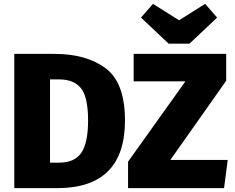

<svg xmlns="http://www.w3.org/2000/svg" viewBox="-20 -974 1219 994"><path d="M276 0H54V-695H262Q427 -695 527 -620.5Q627 -546 627 -350Q627 0 276 0ZM287 -132Q366 -132 401 -183Q436 -234 436 -350Q436 -472 399 -517.5Q362 -563 286 -563H239V-132ZM1140 0H643V-137L940 -553H672V-695H1151V-556L862 -146H1159ZM961 -748H853L710 -883L772 -954L907 -869L1042 -954L1104 -883Z"/></svg>

Font: Trujillo ExtraBold
Style: Regular
Weight: 800
Designer: Fira Sans original fonts by bBox Type GmbH, Carrois Corporate GbR, & Edenspiekermann AG / Changes by Cristiano Sobral
Foundry: Fira Sans original fonts by bBox Type GmbH, Carrois Corporate GbR, & Edenspiekermann AG / Changes by Cristiano Sobral
Version: Version 4.301;July 28, 2020;FontCreator 13.0.0.2655 64-bit